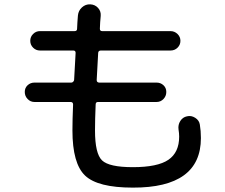

<svg xmlns="http://www.w3.org/2000/svg" viewBox="-20 -814 1040 889"><path d="M139.6 -341.8Q121.1 -341.8 107.9 -355.5Q94.7 -369.1 94.7 -388.2Q94.7 -407.2 107.9 -419.4Q121.1 -431.6 139.6 -431.6H310.5Q315.4 -431.6 319.3 -436Q323.2 -440.4 323.2 -444.3Q328.1 -534.2 330.1 -569.3Q330.1 -580.1 319.3 -580.1H165Q146.5 -580.1 133.3 -593.3Q120.1 -606.4 120.1 -625Q120.1 -643.6 133.3 -656.7Q146.5 -669.9 165 -669.9H325.2Q336.9 -669.9 336.9 -680.7Q336.9 -690.4 338.4 -710.9Q339.8 -731.4 340.8 -742.2Q342.8 -764.6 359.4 -779.8Q376 -794.9 397.9 -793.9Q419.9 -793 434.1 -777.3Q448.2 -761.7 446.3 -740.2Q445.3 -730.5 443.8 -710.4Q442.4 -690.4 442.4 -680.7Q442.4 -669.9 453.1 -669.9H769.5Q788.1 -669.9 801.8 -656.7Q815.4 -643.6 815.4 -625Q815.4 -606.4 802.2 -593.3Q789.1 -580.1 769.5 -580.1H447.3Q435.5 -580.1 434.6 -569.3Q432.6 -534.2 427.7 -443.4Q427.7 -432.6 438.5 -431.6H705.1Q723.6 -431.6 736.8 -419.4Q750 -407.2 750 -388.2Q750 -369.1 736.8 -355.5Q723.6 -341.8 705.1 -341.8H433.6Q422.9 -341.8 422.9 -330.1Q419.9 -259.8 419.9 -210Q419.9 -102.5 452.6 -71.3Q485.4 -40 594.7 -40Q710 -40 759.8 -74.2Q809.6 -108.4 809.6 -181.6Q809.6 -196.3 806.6 -214.8Q803.7 -236.3 814.9 -253.9Q826.2 -271.5 845.7 -275.4Q865.2 -280.3 883.8 -268.6Q902.3 -256.8 905.3 -237.3Q910.2 -208 910.2 -174.8Q910.2 55.7 594.7 54.7Q432.6 54.7 374 -1Q315.4 -56.6 315.4 -210Q315.4 -259.8 318.4 -330.1Q318.4 -341.8 306.6 -341.8Z"/></svg>

Font: Rounded-X Mgen+ 1mn medium
Style: Regular
Weight: 500
Designer: [Source Han Sans]
Ryoko NISHIZUKA  (kana & ideographs); Paul D. Hunt (Latin, Greek & Cyrillic); Wenlong ZHANG  (bopomofo
Version: Version 1.059.20150602